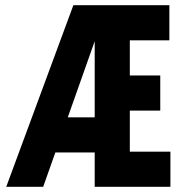

<svg xmlns="http://www.w3.org/2000/svg" viewBox="-20 -718 690 738"><path d="M4 0 262 -698H393L146 0ZM154 -132V-267H379V-132ZM344 0V-698H631V-563H479V-428H596V-293H479V-135H635V0Z"/></svg>

Font: Azeret Mono Thin
Style: Bold
Weight: 700
Version: Version 1.002